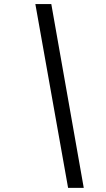

<svg xmlns="http://www.w3.org/2000/svg" viewBox="-20 -762 514 928"><path d="M309.1 146 150.9 -742.2H228L384.8 146Z"/></svg>

Font: Clear Sans
Style: Italic
Weight: 400
Italic angle: -12°
Foundry: Intel Corporation
Version: Version 1.00